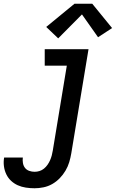

<svg xmlns="http://www.w3.org/2000/svg" viewBox="-78 -793 619 1026"><path d="M107 213Q83 213 60 209.5Q37 206 17 197Q-3 188 -19 173Q-35 158 -44.5 138Q-54 118 -57 95Q-60 72 -56 49Q-56 49 -56 49Q-56 49 -56 49H44Q44 49 44 49Q44 49 44 49Q42 63 44.5 78Q47 93 55.5 104Q64 115 78 120Q92 125 107 125Q120 125 133 121Q146 117 157 108Q168 99 176 87.5Q184 76 189.5 63.5Q195 51 198.5 38Q202 25 204 12L279 -442H161V-530H395L303 26Q299 50 292 73.5Q285 97 272 119Q259 141 241 159.5Q223 178 201 190.5Q179 203 154.5 208Q130 213 107 213ZM233 -588 169 -649 320 -773H415L521 -643L446 -594L360 -716Z"/></svg>

Font: Iosevka Slab Semibold
Style: Italic
Weight: 600
Italic angle: -9°
Monospace: yes
Designer: Belleve Invis
Foundry: Belleve Invis
Version: Version 11.1.1; ttfautohint (v1.8.3)